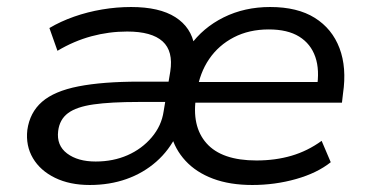

<svg xmlns="http://www.w3.org/2000/svg" viewBox="-20 -519 1054 548"><path d="M236 9Q179 9 137 -11.5Q95 -32 74 -67.5Q53 -103 58 -148Q65 -198 100 -228.5Q135 -259 204 -272.5Q273 -286 378 -286H477L468 -228H376Q296 -228 247 -221Q198 -214 174 -196Q150 -178 146 -145Q141 -104 171.5 -81Q202 -58 253 -58Q303 -58 344 -76Q385 -94 413 -127Q441 -160 447 -201L466 -315Q475 -373 444 -401Q413 -429 343 -429Q291 -429 241 -415.5Q191 -402 144 -374L121 -439Q153 -458 191.5 -471.5Q230 -485 271.5 -492Q313 -499 354 -499Q435 -499 480.5 -470Q526 -441 535 -388H522Q559 -440 618.5 -469.5Q678 -499 751 -499Q829 -499 878.5 -468Q928 -437 949 -381.5Q970 -326 959 -252L956 -226H516L524 -285H908L884 -266Q893 -319 880 -356.5Q867 -394 834 -414.5Q801 -435 747 -435Q691 -435 647.5 -412.5Q604 -390 577 -350.5Q550 -311 542 -258L540 -245Q526 -159 569.5 -110Q613 -61 712 -61Q766 -61 812 -74.5Q858 -88 898 -117L924 -56Q885 -25 825 -8Q765 9 700 9Q636 9 588 -9Q540 -27 509.5 -60Q479 -93 468 -136H485Q463 -90 426 -57.5Q389 -25 341 -8Q293 9 236 9Z"/></svg>

Font: Nunito Sans 10pt SemiExpanded
Style: Italic
Weight: 400
Width: 6
Italic angle: -9°
Designer: Vernon Adams
Foundry: Vernon Adams
Version: Version 3.101;gftools[0.9.27]